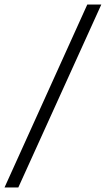

<svg xmlns="http://www.w3.org/2000/svg" viewBox="-31 -727 468 849"><path d="M50 102H-11L355 -707H417Z"/></svg>

Font: Hind Siliguri Light
Style: Regular
Weight: 300
Designer: Jyotish Sonowal
Foundry: Indian Type Foundry
Version: Version 1.001;PS 1.0;hotconv 1.0.86;makeotf.lib2.5.63406; tt